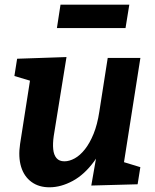

<svg xmlns="http://www.w3.org/2000/svg" viewBox="-20 -779 656 811"><path d="M190.3 12.1Q144.4 12.5 113 -10.5Q81.6 -33.5 69.1 -74.7Q56.6 -116 64.9 -171.5L110.1 -460.4L121.2 -434L40.8 -457.9L52.3 -530.9L260.9 -538L207 -204.7Q202.4 -172.8 204.8 -148.8Q207.1 -124.8 218.6 -111.2Q230.2 -97.6 252 -97.6Q273.1 -97.6 295.7 -110.1Q318.3 -122.6 338.8 -148.5Q359.2 -174.3 375.3 -213.7Q391.3 -253 399.5 -307L435 -534.3H573L500.8 -75.2L484.2 -99.9L572.8 -72.9L561.3 -0.6L365.6 4.7L395.8 -168.2L438.7 -242.1Q418.9 -154 377.8 -97.7Q336.6 -41.4 287.2 -14.8Q237.8 11.8 190.3 12.1ZM526.2 -759.3 510.2 -660.5H220.4L235.6 -759.3Z"/></svg>

Font: Bitter Thin
Style: Italic
Weight: 100
Italic angle: -9°
Designer: Sol Matas, and Bitter project Authors
Foundry: Sol Matas
Version: Version 2.002